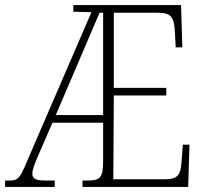

<svg xmlns="http://www.w3.org/2000/svg" viewBox="-22 -734 805 754"><path d="M-2 0H193V-25H156C120 -25 105 -32 105 -52C105 -68 113 -87 127 -121L184 -252H383V-105C383 -35 372 -25 320 -25H302V0H717L722 -166H696L691 -99C687 -49 679 -30 624 -30H423L425 -359H631V-389H425V-684H594C650 -684 662 -670 665 -605L668 -548H694L689 -714H266V-688L337 -686L83 -98C57 -34 47 -25 17 -25H-2ZM197 -282 369 -684H383V-282Z"/></svg>

Font: Noto Serif Hebrew Condensed ExtraLight
Style: Regular
Weight: 200
Width: 3
Designer: Monotype Design Team
Foundry: Monotype Imaging Inc.
Version: Version 2.004